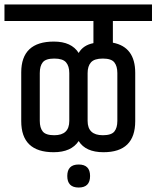

<svg xmlns="http://www.w3.org/2000/svg" viewBox="-49 -676 700 859"><path d="M354 111.5Q354 163 303 163Q252 163 252 111.5Q252 60 303 60Q354 60 354 111.5ZM343 -349V-135Q343 -71 411 -71Q449 -71 462.5 -87.5Q476 -104 476 -135V-349Q476 -380 462.5 -397Q449 -414 411 -414Q373 -414 358 -397Q343 -380 343 -349ZM129 -349V-135Q129 -104 142.5 -87.5Q156 -71 194 -71Q261 -71 261 -135V-349Q261 -380 246.5 -397Q232 -414 194 -414Q156 -414 142.5 -397.5Q129 -381 129 -349ZM556 -350V-134Q556 5 414 5Q334 5 303 -45Q270 5 191 5Q46 5 46 -134V-352Q46 -490 192 -490Q271 -490 303 -439Q323 -474 369 -483V-582H-29V-656H631V-582H456V-485Q556 -466 556 -350Z"/></svg>

Font: Khand Medium
Style: Regular
Weight: 500
Designer: Devanagari: Sanchit Sawaria, Jyotish Sonowal; Latin: Satya Rajpurohit
Foundry: Indian Type Foundry
Version: Version 1.100;PS 1.0;hotconv 1.0.78;makeotf.lib2.5.61930; tt